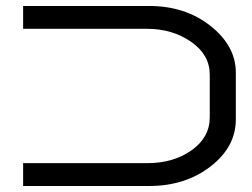

<svg xmlns="http://www.w3.org/2000/svg" viewBox="-20 -620 840 640"><path d="M679.2 -371.1Q679.2 -437.5 617.2 -480.5Q554.7 -523.9 471.2 -523.9H57.1V-600.1H477.1Q597.7 -600.1 681.6 -533.7Q766.1 -466.8 766.1 -377.9V-222.2Q766.1 -130.4 682.1 -65.4Q597.7 0 477.1 0H57.1V-76.2H471.2Q558.1 -76.2 618.7 -119.1Q679.2 -162.1 679.2 -229Z"/></svg>

Font: Miedinger*
Style: Book
Weight: 400
Version: Version 001.000